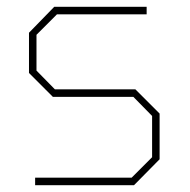

<svg xmlns="http://www.w3.org/2000/svg" viewBox="-20 -543 558 563"><path d="M83 0V-22H366L426 -82V-203L371 -259H135L65 -329V-447L139 -523H410V-501H147L87 -441V-336L141 -281H377L448 -210V-76L373 0Z"/></svg>

Font: Tomorrow Thin
Style: Regular
Weight: 250
Designer: Tony de Marco, Monica Rizzolli
Foundry: Just in Type
Version: Version 2.002